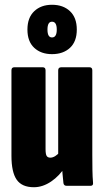

<svg xmlns="http://www.w3.org/2000/svg" viewBox="-20 -779 435 805"><path d="M122 6Q72 6 50 -25.5Q28 -57 28 -126V-484Q28 -497 40 -497H159Q171 -497 171 -484V-154Q171 -133 175.5 -125.5Q180 -118 191 -118Q201 -118 211.5 -124.5Q222 -131 231 -142L254 -81Q230 -42 194.5 -18Q159 6 122 6ZM259 0Q248 0 246 -11Q244 -27 242 -51.5Q240 -76 240 -94L224 -128V-484Q224 -497 237 -497H355Q367 -497 367 -484V-130Q367 -97 367.5 -67Q368 -37 370 -14Q372 0 360 0ZM198 -552Q152 -552 123.5 -578.5Q95 -605 95 -655Q95 -705 123.5 -732Q152 -759 198 -759Q245 -759 273.5 -732Q302 -705 302 -655Q302 -605 273.5 -578.5Q245 -552 198 -552ZM198 -622Q218 -622 218 -655Q218 -688 198 -688Q179 -688 179 -655Q179 -622 198 -622Z"/></svg>

Font: Sofia Sans Extra Condensed Black
Style: Regular
Weight: 900
Designer: Botio Nikoltchev, Ani Petrova
Foundry: lettersoup
Version: Version 4.101